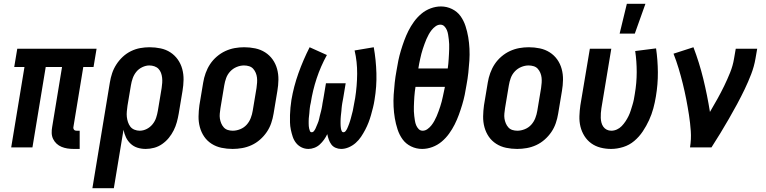

<svg xmlns="http://www.w3.org/2000/svg" viewBox="-20 -777 4040 1012"><path d="M368 8Q351 8 335 5.5Q319 3 304.5 -3Q290 -9 278.5 -19.5Q267 -30 260 -44.5Q253 -59 252.5 -75.5Q252 -92 255 -108L307 -424H221L151 0H39L109 -424H55L71 -520H489L473 -424H419L367 -108Q366 -104 367 -100Q368 -96 370.5 -93Q373 -90 376.5 -89Q380 -88 384 -88H400V8Z M467 215 559 -342Q563 -367 571 -391Q579 -415 593.5 -437.5Q608 -460 627.5 -478Q647 -496 670.5 -507.5Q694 -519 719 -523.5Q744 -528 768 -528Q798 -528 826.5 -522Q855 -516 878 -501Q901 -486 917 -463.5Q933 -441 940.5 -413.5Q948 -386 947.5 -356.5Q947 -327 942 -298L922 -178Q918 -155 912 -133Q906 -111 895.5 -90Q885 -69 870 -50.5Q855 -32 835 -18Q815 -4 792.5 2Q770 8 748 8Q725 8 704.5 1.5Q684 -5 668.5 -19.5Q653 -34 644 -53Q635 -72 631 -93L580 215ZM716 -88Q735 -88 753 -97Q771 -106 784 -122Q797 -138 803 -156.5Q809 -175 812 -193L832 -313Q834 -327 835 -340.5Q836 -354 834.5 -367.5Q833 -381 828.5 -393Q824 -405 815.5 -414Q807 -423 794 -427.5Q781 -432 767 -432Q749 -432 730 -423Q711 -414 698.5 -398.5Q686 -383 679.5 -364.5Q673 -346 670 -327L652 -220Q650 -205 648.5 -190Q647 -175 648.5 -161Q650 -147 654.5 -133.5Q659 -120 667 -109.5Q675 -99 688.5 -93.5Q702 -88 716 -88Z M1206 8Q1176 8 1147.5 2Q1119 -4 1095.5 -19Q1072 -34 1056.5 -56.5Q1041 -79 1033.5 -106.5Q1026 -134 1026.5 -163.5Q1027 -193 1031 -222L1051 -342Q1055 -367 1064 -392Q1073 -417 1087.5 -439Q1102 -461 1123 -479Q1144 -497 1168 -508Q1192 -519 1217 -523.5Q1242 -528 1267 -528Q1297 -528 1325.5 -522Q1354 -516 1377.5 -501Q1401 -486 1417 -463.5Q1433 -441 1440.5 -413.5Q1448 -386 1447.5 -356.5Q1447 -327 1442 -298L1422 -178Q1418 -153 1409.5 -128Q1401 -103 1386 -81Q1371 -59 1350.5 -41Q1330 -23 1306 -12Q1282 -1 1256.5 3.5Q1231 8 1206 8ZM1207 -88Q1226 -88 1246 -96Q1266 -104 1280 -119.5Q1294 -135 1301.5 -154.5Q1309 -174 1312 -193L1332 -313Q1334 -327 1335 -341Q1336 -355 1334.5 -368Q1333 -381 1328 -393Q1323 -405 1314.5 -414.5Q1306 -424 1293 -428Q1280 -432 1266 -432Q1247 -432 1227.5 -424Q1208 -416 1193.5 -400.5Q1179 -385 1172 -365.5Q1165 -346 1162 -327L1142 -207Q1140 -193 1138.5 -179Q1137 -165 1139 -152Q1141 -139 1146 -127Q1151 -115 1159.5 -105.5Q1168 -96 1180.5 -92Q1193 -88 1207 -88Z M1606 8Q1586 8 1569 -0.5Q1552 -9 1540.5 -23.5Q1529 -38 1523 -56Q1517 -74 1513 -93Q1509 -112 1508.5 -131.5Q1508 -151 1508.5 -170.5Q1509 -190 1511 -210Q1513 -230 1516 -250Q1528 -321 1553 -391Q1578 -461 1612 -528L1703 -487Q1670 -427 1649 -363.5Q1628 -300 1618 -235Q1616 -228 1615 -221.5Q1614 -215 1613 -208Q1612 -201 1611.5 -194Q1611 -187 1610.5 -180.5Q1610 -174 1609 -167Q1608 -160 1607.5 -153Q1607 -146 1607 -139.5Q1607 -133 1607 -126Q1607 -119 1607.5 -112.5Q1608 -106 1609.5 -99.5Q1611 -93 1613.5 -86.5Q1616 -80 1623 -80Q1630 -80 1635 -86.5Q1640 -93 1643 -99.5Q1646 -106 1648.5 -112.5Q1651 -119 1654 -125.5Q1657 -132 1659 -138.5Q1661 -145 1662.5 -152Q1664 -159 1665.5 -165.5Q1667 -172 1669 -179Q1671 -186 1672.5 -192.5Q1674 -199 1675.5 -206Q1677 -213 1678 -219.5Q1679 -226 1680 -233Q1681 -240 1682.5 -246.5Q1684 -253 1685 -260L1698 -338H1802L1789 -260Q1788 -253 1786.5 -246.5Q1785 -240 1784 -233Q1783 -226 1782 -219.5Q1781 -213 1780.5 -206Q1780 -199 1779.5 -192.5Q1779 -186 1778 -179Q1777 -172 1776.5 -165.5Q1776 -159 1775.5 -152Q1775 -145 1775 -138.5Q1775 -132 1775 -125.5Q1775 -119 1775.5 -112.5Q1776 -106 1777 -99.5Q1778 -93 1781 -86.5Q1784 -80 1790 -80Q1797 -80 1802 -86.5Q1807 -93 1810 -99.5Q1813 -106 1815.5 -112.5Q1818 -119 1820.5 -125.5Q1823 -132 1825 -139Q1827 -146 1829 -152.5Q1831 -159 1832.5 -166Q1834 -173 1836 -179.5Q1838 -186 1839.5 -193Q1841 -200 1842 -206.5Q1843 -213 1844.5 -220Q1846 -227 1847 -233.5Q1848 -240 1849.5 -247Q1851 -254 1852 -260Q1862 -324 1862.5 -388Q1863 -452 1849 -511L1950 -528Q1962 -461 1964 -391Q1966 -321 1954 -250Q1951 -230 1946 -210Q1941 -190 1935.5 -170.5Q1930 -151 1922.5 -131.5Q1915 -112 1905 -93Q1895 -74 1883 -56Q1871 -38 1854.5 -23.5Q1838 -9 1818 -0.5Q1798 8 1778 8Q1763 8 1749 2Q1735 -4 1726.5 -15.5Q1718 -27 1713 -41Q1708 -55 1705 -70Q1698 -55 1688 -41Q1678 -27 1665.5 -15.5Q1653 -4 1637 2Q1621 8 1606 8Z M2205 8Q2174 8 2146.5 -5.5Q2119 -19 2102 -42.5Q2085 -66 2075.5 -95Q2066 -124 2061 -154Q2056 -184 2054.5 -215Q2053 -246 2055 -277.5Q2057 -309 2060.5 -341Q2064 -373 2070 -405Q2074 -431 2079.5 -457.5Q2085 -484 2093 -510.5Q2101 -537 2110.5 -563Q2120 -589 2132.5 -614Q2145 -639 2162 -662.5Q2179 -686 2201 -704.5Q2223 -723 2250 -733Q2277 -743 2304 -743Q2335 -743 2362.5 -729.5Q2390 -716 2407 -692.5Q2424 -669 2433.5 -640Q2443 -611 2448 -581Q2453 -551 2454.5 -520Q2456 -489 2454 -457.5Q2452 -426 2448.5 -394Q2445 -362 2439 -330Q2435 -304 2429.5 -277.5Q2424 -251 2416 -224.5Q2408 -198 2398.5 -172Q2389 -146 2376.5 -121Q2364 -96 2347 -72.5Q2330 -49 2308 -30.5Q2286 -12 2259 -2Q2232 8 2205 8ZM2185 -416H2340Q2342 -428 2343 -441Q2344 -454 2345 -467Q2346 -480 2346.5 -493Q2347 -506 2347.5 -519Q2348 -532 2347.5 -544.5Q2347 -557 2345.5 -569.5Q2344 -582 2342 -594.5Q2340 -607 2335.5 -618Q2331 -629 2322.5 -638Q2314 -647 2301 -647Q2288 -647 2276 -638.5Q2264 -630 2255 -618.5Q2246 -607 2239.5 -595Q2233 -583 2227.5 -570.5Q2222 -558 2217.5 -545Q2213 -532 2208.5 -519Q2204 -506 2201 -493.5Q2198 -481 2195 -468Q2192 -455 2189.5 -442Q2187 -429 2185 -416ZM2208 -88Q2221 -88 2233 -96.5Q2245 -105 2254 -116.5Q2263 -128 2269.5 -140Q2276 -152 2281.5 -164.5Q2287 -177 2291.5 -190Q2296 -203 2300.5 -216Q2305 -229 2308 -241.5Q2311 -254 2314 -267Q2317 -280 2319.5 -293Q2322 -306 2325 -319H2170Q2168 -307 2166.5 -294Q2165 -281 2164 -268Q2163 -255 2162.5 -242Q2162 -229 2161.5 -216Q2161 -203 2161.5 -190.5Q2162 -178 2163.5 -165.5Q2165 -153 2167 -140.5Q2169 -128 2173.5 -117Q2178 -106 2186.5 -97Q2195 -88 2208 -88Z M2706 8Q2676 8 2647.5 2Q2619 -4 2595.5 -19Q2572 -34 2556.5 -56.5Q2541 -79 2533.5 -106.5Q2526 -134 2526.5 -163.5Q2527 -193 2531 -222L2551 -342Q2555 -367 2564 -392Q2573 -417 2587.5 -439Q2602 -461 2623 -479Q2644 -497 2668 -508Q2692 -519 2717 -523.5Q2742 -528 2767 -528Q2797 -528 2825.5 -522Q2854 -516 2877.5 -501Q2901 -486 2917 -463.5Q2933 -441 2940.5 -413.5Q2948 -386 2947.5 -356.5Q2947 -327 2942 -298L2922 -178Q2918 -153 2909.5 -128Q2901 -103 2886 -81Q2871 -59 2850.5 -41Q2830 -23 2806 -12Q2782 -1 2756.5 3.5Q2731 8 2706 8ZM2707 -88Q2726 -88 2746 -96Q2766 -104 2780 -119.5Q2794 -135 2801.5 -154.5Q2809 -174 2812 -193L2832 -313Q2834 -327 2835 -341Q2836 -355 2834.5 -368Q2833 -381 2828 -393Q2823 -405 2814.5 -414.5Q2806 -424 2793 -428Q2780 -432 2766 -432Q2747 -432 2727.5 -424Q2708 -416 2693.5 -400.5Q2679 -385 2672 -365.5Q2665 -346 2662 -327L2642 -207Q2640 -193 2638.5 -179Q2637 -165 2639 -152Q2641 -139 2646 -127Q2651 -115 2659.5 -105.5Q2668 -96 2680.5 -92Q2693 -88 2707 -88Z M3246 -600 3284 -757H3382L3326 -600ZM3201 8Q3172 8 3145 1Q3118 -6 3096.5 -21.5Q3075 -37 3060.5 -60Q3046 -83 3039.5 -109.5Q3033 -136 3034 -165Q3035 -194 3039 -222L3089 -520H3202L3150 -207Q3148 -194 3147 -181Q3146 -168 3146.5 -155.5Q3147 -143 3150 -131Q3153 -119 3160 -109Q3167 -99 3178 -93.5Q3189 -88 3202 -88Q3217 -88 3231.5 -94.5Q3246 -101 3257 -112.5Q3268 -124 3277 -137.5Q3286 -151 3293 -165.5Q3300 -180 3304.5 -194.5Q3309 -209 3313.5 -223.5Q3318 -238 3321 -253Q3324 -268 3326 -282Q3336 -340 3336 -397Q3336 -454 3328 -508L3438 -522Q3447 -460 3447.5 -396.5Q3448 -333 3437 -268Q3432 -237 3423.5 -205.5Q3415 -174 3401 -143.5Q3387 -113 3368 -84.5Q3349 -56 3323 -34Q3297 -12 3264.5 -2Q3232 8 3201 8Z M3617 0Q3624 -44 3621 -86.5Q3618 -129 3611.5 -171Q3605 -213 3597 -254Q3589 -295 3579 -335.5Q3569 -376 3557 -416Q3545 -456 3530 -494L3635 -528Q3666 -447 3687 -361Q3708 -275 3722 -187Q3742 -221 3761 -255Q3780 -289 3797 -324Q3814 -359 3828.5 -395Q3843 -431 3849 -468L3858 -520H3971L3962 -468Q3955 -427 3939.5 -386.5Q3924 -346 3905 -306.5Q3886 -267 3865 -228Q3844 -189 3822 -151Q3800 -113 3777 -75Q3754 -37 3730 0Z"/></svg>

Font: Iosevka SS18
Style: Bold Italic
Weight: 700
Italic angle: -9°
Monospace: yes
Designer: Belleve Invis
Foundry: Belleve Invis
Version: Version 25.1.1; ttfautohint (v1.8.4)